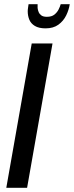

<svg xmlns="http://www.w3.org/2000/svg" viewBox="-20 -894 352 914"><path d="M10 0 131 -687H230L109 0ZM197 -759Q165 -759 146 -770.5Q127 -782 119.5 -800.5Q112 -819 112 -840Q112 -848 113.5 -857Q115 -866 116 -874H159Q159 -870 159 -865Q159 -860 159 -856Q160 -846 164 -836.5Q168 -827 177 -820.5Q186 -814 203 -814Q226 -814 239 -824.5Q252 -835 259 -849Q266 -863 269 -874H312Q308 -847 295 -820.5Q282 -794 258 -776.5Q234 -759 197 -759Z"/></svg>

Font: Archivo ExtraCondensed Medium
Style: Italic
Weight: 500
Width: 2
Italic angle: -10°
Designer: Hector Gatti
Foundry: Omnibus-Type
Version: Version 2.001